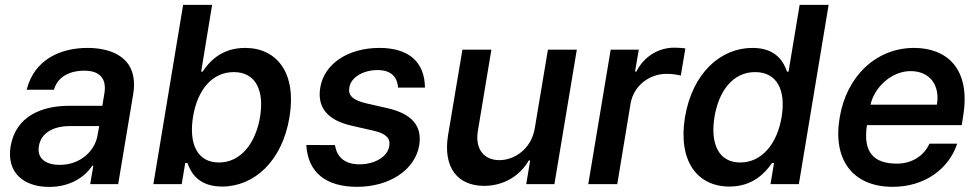

<svg xmlns="http://www.w3.org/2000/svg" viewBox="-20 -747 3978 779"><path d="M179.7 11.4C267.8 11.4 326 -31.6 354.4 -74.6H358.7L345.9 0H459.5L520.2 -363.6C545.5 -515.3 430.4 -552.6 335.2 -552.6C228.7 -552.6 120 -508.2 88.1 -382.8H198.9C212 -430.8 256 -460.2 322.8 -460.2C386.7 -460.2 412.6 -426.1 403.8 -369.7L395.2 -317.8H260.7C151.6 -317.8 44 -277 23.1 -153.4C5.7 -46.5 76 11.4 179.7 11.4ZM137.8 -154.1C146 -207.4 196 -235.4 262.8 -235.4H382.5L375.4 -196C363.6 -132.8 305 -78.1 222.3 -78.1C165.1 -78.1 129.3 -104.4 137.8 -154.1Z M602.3 0H717.3L731.5 -85.6H740.4C753.9 -47.9 784.4 9.9 881 9.9C1011.7 9.9 1125.4 -93.8 1154.5 -271.7C1184.3 -451.3 1103.3 -552.6 974.4 -552.6C875.4 -552.6 826.7 -492.9 801.8 -456.3H796.2L840.6 -727.3H723ZM763.1 -272.7C780.9 -382.5 840.9 -454.5 928.6 -454.5C1019.5 -454.5 1052.2 -377.5 1035.2 -272.7C1017.4 -166.9 957.7 -87.7 868.3 -87.7C781.2 -87.7 745.4 -162.3 763.1 -272.7Z M1595.2 -391.7H1704.2C1702.8 -495.7 1638.8 -552.6 1519.2 -552.6C1393.8 -552.6 1296.2 -489.7 1279.5 -392.4C1266 -312.5 1307.2 -259.2 1407.3 -236.9L1496.1 -216.6C1546.2 -205.3 1565 -185.7 1559.3 -154.1C1553.3 -112.9 1502.8 -79.9 1437.1 -80.3C1381.4 -80.6 1347.3 -106.9 1339.1 -158.4L1222.7 -158.7C1229.4 -46.5 1302.9 11 1429.3 11C1560.4 11 1664.1 -57.9 1680.8 -157C1693.9 -236.5 1650.9 -285.2 1552.9 -307.9L1465.6 -327.8C1410.9 -340.9 1391.7 -359.7 1397.4 -392C1403.4 -432.9 1453.1 -462.7 1511.7 -462.7C1570.3 -462.7 1592 -431.5 1595.2 -391.7Z M2149.9 -227.6C2135.7 -139.9 2064.6 -97.3 2006.4 -97.3C1942.8 -97.3 1907.3 -142.8 1918.7 -214.8L1973.7 -545.5H1856.2L1797.9 -198.5C1776.3 -65.3 1838.4 7.1 1944.2 7.1C2026.3 7.1 2091.3 -36.2 2125.4 -95.9H2131L2115.1 0H2229.4L2320.3 -545.5H2203.1Z M2366.8 0H2484.4L2538.4 -326.7C2550.4 -397.4 2612.2 -447.4 2685 -447.4C2707.4 -447.4 2732.6 -443.5 2742.2 -440.3L2760.7 -550.4C2748.9 -552.6 2729.4 -553.6 2715.2 -553.6C2652 -553.6 2592 -517.4 2562.1 -456.7H2556.5L2571.7 -545.5H2457.7Z M2939.6 9.9C3035.9 9.9 3086.3 -47.9 3112.2 -85.6H3120.4L3106.2 0H3221.2L3342 -727.3H3224.4L3179.3 -456.3H3173.3C3160.2 -492.9 3131.7 -552.6 3033 -552.6C2904.1 -552.6 2789.4 -451.3 2759.2 -271.7C2730.1 -93.8 2808.9 9.9 2939.6 9.9ZM2878.9 -272.7C2896.3 -377.5 2953.1 -454.5 3043.7 -454.5C3131.7 -454.5 3169.4 -382.5 3151.3 -272.7C3133.2 -162.3 3070 -87.7 2983.3 -87.7C2893.5 -87.7 2861.5 -166.9 2878.9 -272.7Z M3601.9 11C3733 11 3829.9 -62.5 3863.6 -164.1H3751.1C3728 -112.9 3677.6 -83.1 3619 -83.1C3528.1 -83.1 3480.1 -126.1 3497.5 -239.3H3882.1L3888.1 -277.7C3919.4 -472.3 3817.8 -552.6 3688.6 -552.6C3534.8 -552.6 3414.1 -437.5 3386.7 -269.2C3358 -99.1 3439.6 11 3601.9 11ZM3512.1 -322.4C3526.6 -391 3596.2 -458.5 3674.4 -458.5C3752.8 -458.5 3794.7 -400.9 3781.2 -322.4Z"/></svg>

Font: Magic Ui Pro Semi Bold
Style: Italic
Weight: 600
Italic angle: -9.39999°
Designer: Stefan Endress, Andreas Faust
Version: Version 1.000;FEAKit 1.0